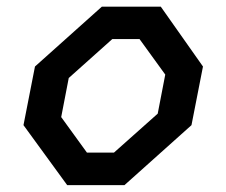

<svg xmlns="http://www.w3.org/2000/svg" viewBox="-20 -540 660 560"><path d="M176 0H343L538.5 -175L572 -346L449 -520.5H277L82 -346L48.5 -175ZM158.5 -198.5 180.5 -312.5 307.5 -426H387L462 -322.5L440 -208.5L312.5 -95H233.5Z"/></svg>

Font: Monaspace Krypton Medium
Style: Italic
Weight: 500
Italic angle: -11°
Designer: Riley Cran & the Lettermatic Team
Foundry: Lettermatic
Version: Version 1.101 (Monaspace Krypton)